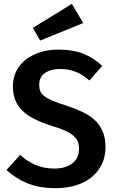

<svg xmlns="http://www.w3.org/2000/svg" viewBox="-20 -964 599 999"><path d="M529 -198Q529 -151 511 -112Q493 -73 459.5 -44.5Q426 -16 377.5 -0.5Q329 15 268 15Q183 15 120 -11.5Q57 -38 14 -80L85 -158Q122 -124 165.5 -105.5Q209 -87 263 -87Q319 -87 355 -113Q391 -139 391 -190Q391 -211 384.5 -227.5Q378 -244 362.5 -257.5Q347 -271 321 -283Q295 -295 256 -307Q200 -324 160.5 -344Q121 -364 96 -388.5Q71 -413 59 -444.5Q47 -476 47 -515Q47 -559 65 -594.5Q83 -630 115 -654.5Q147 -679 190 -692.5Q233 -706 284 -706Q360 -706 413.5 -684.5Q467 -663 512 -621L445 -545Q410 -577 372.5 -591Q335 -605 293 -605Q245 -605 214.5 -584.5Q184 -564 184 -523Q184 -504 189.5 -490Q195 -476 210.5 -464Q226 -452 253.5 -440Q281 -428 324 -415Q369 -400 407 -382.5Q445 -365 472 -340Q499 -315 514 -280.5Q529 -246 529 -198ZM151 -819 354 -944 413 -844 189 -753Z"/></svg>

Font: Qnwhxotralxmqkhsjrfbfhwcoqn
Style: Regular
Weight: 500
Designer: Carrois Corporate & Edenspiekermann
Foundry: Carrois Corporate GbR & Edenspiekermann AG
Version: Version 2.001